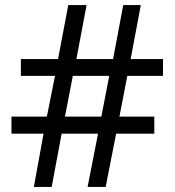

<svg xmlns="http://www.w3.org/2000/svg" viewBox="-20 -734 686 754"><path d="M480 -436 449 -276H586V-209H436L395 0H324L365 -209H222L183 0H113L151 -209H25V-276H164L196 -436H62V-502H208L248 -714H320L280 -502H424L464 -714H533L493 -502H620V-436ZM235 -276H378L409 -436H266Z"/></svg>

Font: Noto Sans Ugaritic
Style: Regular
Weight: 400
Designer: Monotype Design Team
Foundry: Monotype Imaging Inc.
Version: Version 2.001; ttfautohint (v1.8.4.7-5d5b)